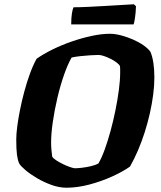

<svg xmlns="http://www.w3.org/2000/svg" viewBox="-20 -878 752 898"><path d="M291 0Q257 0 221 -13Q185 -26 153.5 -44.5Q122 -63 99.5 -82Q77 -101 70 -113Q63 -128 59.5 -153Q56 -178 56 -226Q56 -250 60.5 -285.5Q65 -321 73.5 -363.5Q82 -406 93.5 -449Q105 -492 119.5 -532Q134 -572 151 -603Q182 -625 224.5 -646Q267 -667 314.5 -683.5Q362 -700 408.5 -710Q455 -720 494 -720Q518 -720 546.5 -712.5Q575 -705 602.5 -693Q630 -681 652 -665.5Q674 -650 684 -635Q693 -613 697.5 -583Q702 -553 702 -515Q702 -478 696.5 -435.5Q691 -393 681 -348.5Q671 -304 657 -260Q643 -216 625.5 -175Q608 -134 588 -99Q556 -76 505.5 -53Q455 -30 398.5 -15Q342 0 291 0ZM331 -91Q343 -91 364 -93.5Q385 -96 406 -101Q427 -106 440 -113Q455 -138 469.5 -178Q484 -218 497 -265.5Q510 -313 520 -362.5Q530 -412 536 -457.5Q542 -503 542 -538Q542 -549 542 -556.5Q542 -564 541 -569Q537 -577 525 -586Q513 -595 497 -603Q481 -611 466 -616Q451 -621 441 -621Q426 -621 403 -619.5Q380 -618 356.5 -615.5Q333 -613 315 -609Q297 -578 279.5 -528Q262 -478 248.5 -420.5Q235 -363 227 -308Q219 -253 219 -212Q219 -195 220.5 -177.5Q222 -160 224 -146Q228 -138 242.5 -128.5Q257 -119 274.5 -110.5Q292 -102 308 -96.5Q324 -91 331 -91ZM313 -764Q313 -795 316.5 -816Q320 -837 324 -844Q354 -844 395 -846Q436 -848 478 -850.5Q520 -853 554 -855Q588 -857 606 -858L616 -849Q615 -819 611.5 -795.5Q608 -772 605 -764Z"/></svg>

Font: Texturina Medium 12pt Black
Style: Italic
Weight: 900
Italic angle: -11°
Version: Version 1.002